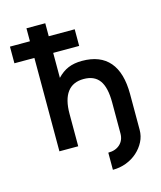

<svg xmlns="http://www.w3.org/2000/svg" viewBox="-133 -835 936 1114"><g transform="rotate(-15 335.5 -277.5)"><path d="M133 -561H13V-661H133V-739H246V-661H402V-561H246V-411Q276 -443 311.5 -458Q347 -473 395 -473Q504 -473 559.5 -408Q615 -343 615 -215V0Q615 38 598 71Q581 104 552.5 129.5Q524 155 486 169.5Q448 184 405 184V81Q449 81 475.5 56.5Q502 32 502 -9V-195Q502 -285 471.5 -327Q441 -369 377 -369Q312 -369 279 -325Q246 -281 246 -195V0H133Z"/></g></svg>

Font: Involve SemiBold
Style: Regular
Weight: 600
Designer: Stefan Peev
Foundry: Context Ltd.
Version: Version 1.001